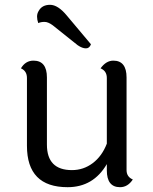

<svg xmlns="http://www.w3.org/2000/svg" viewBox="-20 -769 634 798"><path d="M358 -585Q352 -568 337 -568Q322 -568 303 -581L199 -664Q180 -678 165 -678Q150 -678 139 -673Q134 -687 134 -700Q134 -713 141 -724Q155 -749 188 -749Q221 -749 258 -704ZM506 -447V-62Q506 -34 532 -23Q511 9 479 9Q424 9 424 -61V-87Q368 9 261 9Q92 9 92 -163V-445Q92 -474 67 -485Q86 -517 119 -517Q175 -517 175 -447V-168Q175 -62 279 -62Q327 -62 365.5 -91Q404 -120 424 -172V-445Q424 -474 398 -485Q421 -517 451 -517Q506 -517 506 -447Z"/></svg>

Font: Laila
Style: Regular
Weight: 400
Designer: Hitesh Malaviya
Foundry: Indian Type Foundry
Version: Version 1.302;PS 1.0;hotconv 1.0.78;makeotf.lib2.5.61930; tt